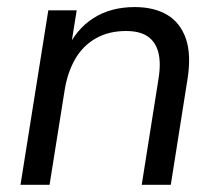

<svg xmlns="http://www.w3.org/2000/svg" viewBox="-20 -515 608 535"><path d="M37.1 0 114.6 -486.3H193.7L176.1 -376.2H166.5Q191.5 -432.9 239.8 -464.1Q288.2 -495.3 355.4 -495.3Q409.4 -495.3 445.9 -473.6Q482.4 -451.8 497.9 -407.4Q513.4 -362.9 502.4 -294.1L455.9 0H374.9L421.4 -293.7Q429 -339.1 421.2 -369Q413.3 -398.8 391.3 -413.7Q369.3 -428.6 331.4 -428.6Q282.9 -428.6 247 -408.1Q211.1 -387.7 189.7 -350.8Q168.2 -314 160.1 -263.5L118.1 0Z"/></svg>

Font: Nunito Sans 12pt ExtraLight
Style: Italic
Weight: 200
Italic angle: -9°
Designer: Vernon Adams
Foundry: Vernon Adams
Version: Version 3.101;gftools[0.9.27]